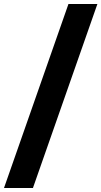

<svg xmlns="http://www.w3.org/2000/svg" viewBox="-56 -831 508 962"><path d="M-36 111 287 -811H432L109 111Z"/></svg>

Font: Trueno
Style: Bd
Weight: 700
Designer: Julieta Ulanovsky
Foundry: Julieta Ulanovsky
Version: Version 3.001b